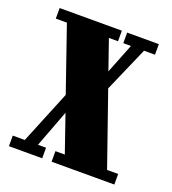

<svg xmlns="http://www.w3.org/2000/svg" viewBox="-103 -603 612 683"><g transform="rotate(20 203.0 -262.0)"><path d="M6.5 0V-40H52L134 -240.5L50 -483.5H8V-523.5H243.5V-483.5H209L248 -371L292.5 -483.5H263.5V-523.5H383.5V-483.5H342L268 -314L363.5 -40H405.5V0H168V-40H203.5L155 -180.5L102 -40H132.5V0Z"/></g></svg>

Font: Imbue 10pt Black
Style: Regular
Weight: 900
Designer: Tyler Finck
Foundry: Etcetera Type Company
Version: Version 1.102; ttfautohint (v1.8.3)